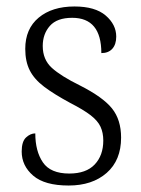

<svg xmlns="http://www.w3.org/2000/svg" viewBox="-20 -563 437 593"><path d="M192 10Q118 10 82.5 -20.5Q47 -51 47 -95Q47 -126 60.5 -138.5Q74 -151 89 -151Q89 -96 112.5 -61.5Q136 -27 194 -27Q246 -27 272.5 -55Q299 -83 299 -129Q299 -153 290.5 -171.5Q282 -190 260 -207Q238 -224 197 -245Q147 -272 116.5 -295Q86 -318 72 -345.5Q58 -373 58 -412Q58 -474 99.5 -508.5Q141 -543 210 -543Q274 -543 306.5 -515Q339 -487 339 -450Q339 -426 327 -412.5Q315 -399 293 -399Q293 -508 203 -508Q156 -508 134 -483Q112 -458 112 -421Q112 -379 140 -353.5Q168 -328 227 -299Q298 -263 326 -228Q354 -193 354 -138Q354 -68 309.5 -29Q265 10 192 10Z"/></svg>

Font: Noto Serif Armenian SemiCondensed Light
Style: Regular
Weight: 300
Width: 4
Designer: Monotype Design Team
Foundry: Monotype Imaging Inc.
Version: Version 2.008; ttfautohint (v1.8.4.7-5d5b)